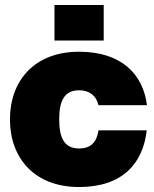

<svg xmlns="http://www.w3.org/2000/svg" viewBox="-20 -740 621 772"><path d="M298 12C473 12 555 -83 570 -216H376C369 -168 345 -143 298 -143C239 -143 218 -185 218 -260C218 -335 239 -377 298 -377C339 -377 367 -356 376 -317H571C555 -443 467 -532 298 -532C117 -532 20 -414 20 -260C20 -106 117 12 298 12ZM199 -577H397V-720H199Z"/></svg>

Font: Aspekta 950
Style: Regular
Weight: 950
Designer: Ivo Dolenc
Version: Version 2.000